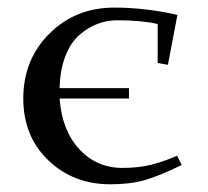

<svg xmlns="http://www.w3.org/2000/svg" viewBox="-20 -476 544 503"><path d="M41 -217.8Q41 -319.8 109.4 -387.9Q177.7 -456.1 279.8 -456.1Q360.4 -456.1 444.8 -437L419.9 -306.2L393.1 -311V-413.1Q350.6 -422.9 287.1 -422.9Q260.3 -422.9 235.1 -413.3Q210 -403.8 187.5 -384Q165 -364.3 151.1 -328.4Q137.2 -292.5 136.2 -245.1H317.9V-217.8H136.2Q142.1 -134.8 187.5 -85.4Q232.9 -36.1 300.8 -36.1Q341.8 -36.1 374 -43.9Q406.2 -51.8 443.8 -67.9L456.1 -43.9Q397.5 -15.1 359.4 -4.2Q321.3 6.8 269 6.8Q171.9 6.8 106.4 -56.2Q41 -119.1 41 -217.8Z"/></svg>

Font: Dehuti
Style: Bold
Weight: 700
Version: Version 1.2